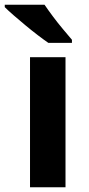

<svg xmlns="http://www.w3.org/2000/svg" viewBox="-48 -786 373 806"><path d="M227 0H78V-546H227ZM139 -766Q154 -744 174.5 -716.5Q195 -689 216.5 -663.5Q238 -638 254 -619V-606H155Q136 -619 110.5 -638.5Q85 -658 58.5 -680Q32 -702 9 -722Q-14 -742 -28 -756V-766Z"/></svg>

Font: Noto Sans Tamil
Style: Bold
Weight: 700
Designer: Jelle Bosma - Monotype Design Team
Foundry: Monotype Imaging Inc.
Version: Version 2.004; ttfautohint (v1.8.4.7-5d5b)